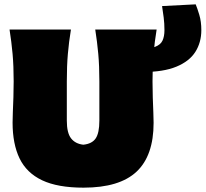

<svg xmlns="http://www.w3.org/2000/svg" viewBox="-20 -849 948 885"><path d="M365 16Q246 16 174.2 -18Q102.5 -52 70.2 -118.8Q38 -185.5 38 -284Q38 -301.5 39.2 -332.5Q40.5 -363.5 41.8 -400.8Q43 -438 43 -474Q43 -545.5 38 -600.5Q33 -655.5 24 -713H307Q297.5 -655.5 292.8 -600.5Q288 -545.5 288 -474V-293Q288 -236 307.8 -211Q327.5 -186 364 -182Q404 -186 421 -211Q438 -236 438 -293V-474Q438 -545.5 433 -600.5Q428 -655.5 419 -713H702Q692.5 -655.5 687.8 -600.5Q683 -545.5 683 -474Q683 -438 684.2 -400Q685.5 -362 686.8 -330.5Q688 -299 688 -283Q688 -131.5 609.5 -57.8Q531 16 365 16ZM637 -517 617 -623Q668 -623 694 -632.8Q720 -642.5 729 -661.8Q738 -681 738 -710Q738 -741 734.5 -768.2Q731 -795.5 727 -821L882 -829Q889 -812.5 898.5 -781.2Q908 -750 908 -710Q908 -653.5 880.5 -610Q853 -566.5 793.2 -541.8Q733.5 -517 637 -517Z"/></svg>

Font: Commissioner Flair Black
Style: Regular
Weight: 900
Designer: Kostas Bartsokas
Foundry: Kostas Bartsokas
Version: Version 1.000; ttfautohint (v1.8.3)